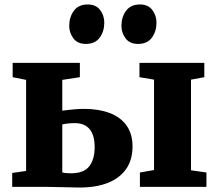

<svg xmlns="http://www.w3.org/2000/svg" viewBox="-20 -834 976 857"><path d="M604.5 0V-64L667.5 -75V-478.5L602.5 -489.5V-553.5H892V-489.5L832.5 -478.5V-74L901.5 -64V0ZM34.5 0V-62L96.5 -71V-477.5L36.5 -489.5V-553.5H336.5V-489.5L258 -477.5V-340Q268.5 -341.5 283.8 -343.2Q299 -345 317.5 -346.5Q336 -348 355.5 -348Q420 -348 468.8 -329.8Q517.5 -311.5 544.5 -274.2Q571.5 -237 571.5 -180Q571.5 -120.5 543 -79.8Q514.5 -39 462 -18Q409.5 3 336 3Q328 3 307 2.5Q286 2 260.5 1.5Q235 1 212 0.5Q189 0 176.5 0ZM296.5 -60.5Q354 -60.5 378.2 -91.5Q402.5 -122.5 402.5 -177Q402.5 -230.5 380 -257.5Q357.5 -284.5 313.5 -284.5Q297.5 -284.5 283 -282.8Q268.5 -281 258 -278.5V-64.5Q264.5 -62.5 275 -61.5Q285.5 -60.5 296.5 -60.5ZM362.5 -638Q326 -638 307.5 -662.8Q289 -687.5 289 -718.5Q289 -758 309.8 -786Q330.5 -814 371 -814H372Q408.5 -814 427 -789.2Q445.5 -764.5 445.5 -733Q445.5 -694 425 -666Q404.5 -638 363.5 -638ZM595.5 -638Q559 -638 540.5 -662.8Q522 -687.5 522 -718.5Q522 -758 542.8 -786Q563.5 -814 604.5 -814H605.5Q641.5 -814 660 -789.2Q678.5 -764.5 678.5 -733Q678.5 -694 658 -666Q637.5 -638 596.5 -638Z"/></svg>

Font: Merriweather 24pt Black
Style: Regular
Weight: 900
Designer: Eben Sorkin
Foundry: Eben Sorkin
Version: Version 2.100